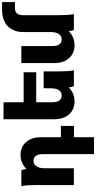

<svg xmlns="http://www.w3.org/2000/svg" viewBox="458 -1214 955 1912"><g transform="rotate(-90 936.0 -257.5)"><path d="M39.1 -522.9H198.2Q203.6 -506.8 210 -473.1Q271 -530.8 349.1 -530.8Q429.2 -530.8 477.5 -475.8Q525.9 -420.9 525.9 -330.1V-128.9H638.2V1H525.9V200.2H357.9V-303.2Q357.9 -401.9 290 -401.9Q256.8 -401.9 236.8 -372.3Q216.8 -342.8 216.8 -288.1V0H49.8V-359.9Q49.8 -425.3 47.6 -457.3Q45.4 -489.3 39.1 -522.9Z M1192.9 0H1033.7Q1026.9 -19 1022 -50.8Q964.4 6.8 881.8 6.8Q802.7 6.8 753.9 -47.6Q705.1 -102.1 705.1 -192.9V-700.2H874V-500H1172.9V-375H874V-217.8Q874 -121.1 941.9 -121.1Q975.6 -121.1 994.6 -149.7Q1013.7 -178.2 1013.7 -233.9V-300.8H1181.6V-163.1Q1181.6 -98.6 1183.8 -65.9Q1186 -33.2 1192.9 0Z M1741.2 -505.9V-163.1Q1741.2 -98.6 1743.4 -65.9Q1745.6 -33.2 1752.4 0H1593.3Q1586.4 -19 1581.5 -50.8Q1523.9 6.8 1441.4 6.8Q1362.3 6.8 1313.5 -47.6Q1264.6 -102.1 1264.6 -192.9V-522.9H1433.6V-217.8Q1433.6 -121.1 1501.5 -121.1Q1535.2 -121.1 1554.2 -149.7Q1573.2 -178.2 1573.2 -233.9V-505.9Q1573.2 -549.3 1586.4 -586.4Q1599.6 -623.5 1625.7 -652.6Q1651.9 -681.6 1695.1 -698.2Q1738.3 -714.8 1794.4 -714.8H1871.6V-586.9H1812.5Q1741.2 -586.9 1741.2 -505.9Z"/></g></svg>

Font: LT Superior Black
Style: Regular
Weight: 900
Designer: Daniel Lyons
Foundry: LyonsType
Version: Version 2.005